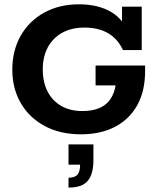

<svg xmlns="http://www.w3.org/2000/svg" viewBox="-20 -614 738 892"><path d="M356 10Q259.2 10 187.5 -28.6Q115.9 -67.2 76.5 -135.1Q37.2 -203 37.2 -290Q37.2 -379.8 76.3 -448.3Q115.4 -516.8 185.4 -555.4Q255.4 -594 347.4 -594Q435.9 -594 497 -558Q558 -522 581.1 -447.3L546.9 -469.1V-583H638.4V-381.3H551.2Q526.8 -434.2 481.7 -460Q436.7 -485.9 372.9 -485.9Q312.1 -485.9 268.6 -461.6Q225.1 -437.2 201.9 -393.7Q178.7 -350.2 178.7 -291.3Q178.7 -232.8 200.8 -189.3Q223 -145.8 264.4 -121.9Q305.8 -98.1 362.6 -98.1Q447.2 -98.1 485.9 -144.2Q524.6 -190.2 521.2 -284.9L578 -217.1H424V-309.7H654.1V-283.6Q654.1 -190.3 617.4 -124.8Q580.6 -59.3 513.9 -24.6Q447.3 10 356 10ZM298.3 257.6V211.7Q326.9 211.7 339.5 197.9Q352.2 184.1 352.2 151.1H298.3V57H414V131Q414 169.6 403.7 198.3Q393.4 227 368.5 242.3Q343.6 257.6 298.3 257.6Z"/></svg>

Font: Rokkitt SemiBold
Style: Regular
Weight: 600
Designer: Vernon Adams
Foundry: Vernon Adams
Version: Version 3.103